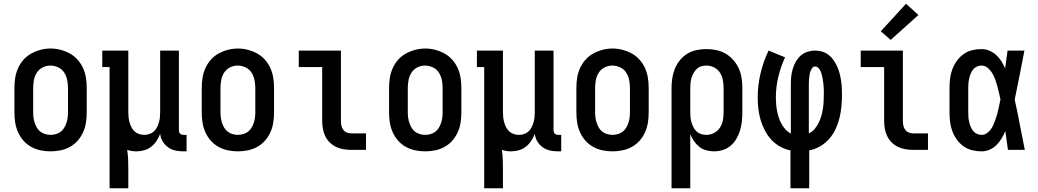

<svg xmlns="http://www.w3.org/2000/svg" viewBox="-20 -800 5540 1025"><path d="M250 8Q223 8 196.5 2.5Q170 -3 146.5 -16Q123 -29 105 -49.5Q87 -70 76 -95Q65 -120 61 -146.5Q57 -173 57 -200V-330Q57 -357 61 -383.5Q65 -410 76 -435Q87 -460 105 -480.5Q123 -501 146.5 -514Q170 -527 196.5 -534Q223 -541 250 -541Q277 -541 303.5 -534Q330 -527 353.5 -514Q377 -501 395 -480.5Q413 -460 424 -435Q435 -410 439 -383.5Q443 -357 443 -330V-200Q443 -173 439 -146.5Q435 -120 424 -95Q413 -70 395 -49.5Q377 -29 353.5 -16Q330 -3 303.5 2.5Q277 8 250 8ZM250 -80Q264 -80 278 -84Q292 -88 303.5 -96.5Q315 -105 322.5 -117.5Q330 -130 334.5 -143.5Q339 -157 341 -171.5Q343 -186 343 -200V-330Q343 -352 338.5 -373.5Q334 -395 322.5 -413Q311 -431 290.5 -440.5Q270 -450 249 -450Q227 -450 207.5 -440Q188 -430 176.5 -412Q165 -394 161 -372.5Q157 -351 157 -330V-200Q157 -186 159 -171.5Q161 -157 165.5 -143.5Q170 -130 177.5 -117.5Q185 -105 196.5 -96.5Q208 -88 222 -84Q236 -80 250 -80Z M565 205V-442H526V-530H665V-200Q665 -186 666.5 -172.5Q668 -159 672 -145.5Q676 -132 682.5 -119.5Q689 -107 699 -98Q709 -89 722.5 -84.5Q736 -80 750 -80Q764 -80 777.5 -84.5Q791 -89 801 -98Q811 -107 817.5 -119.5Q824 -132 828 -145.5Q832 -159 833.5 -172.5Q835 -186 835 -200V-530H935V-105Q935 -100 936.5 -95Q938 -90 941.5 -86.5Q945 -83 950 -81.5Q955 -80 960 -80H976V8H960Q938 8 916.5 3.5Q895 -1 877.5 -13.5Q860 -26 848.5 -45Q837 -64 835 -86Q828 -66 816 -48Q804 -30 787.5 -17Q771 -4 750.5 2Q730 8 709 8Q696 8 683.5 6Q671 4 659 0Q663 25 664 51Q665 77 665 102V205Z M1250 8Q1223 8 1196.5 2.5Q1170 -3 1146.5 -16Q1123 -29 1105 -49.5Q1087 -70 1076 -95Q1065 -120 1061 -146.5Q1057 -173 1057 -200V-330Q1057 -357 1061 -383.5Q1065 -410 1076 -435Q1087 -460 1105 -480.5Q1123 -501 1146.5 -514Q1170 -527 1196.5 -534Q1223 -541 1250 -541Q1277 -541 1303.5 -534Q1330 -527 1353.5 -514Q1377 -501 1395 -480.5Q1413 -460 1424 -435Q1435 -410 1439 -383.5Q1443 -357 1443 -330V-200Q1443 -173 1439 -146.5Q1435 -120 1424 -95Q1413 -70 1395 -49.5Q1377 -29 1353.5 -16Q1330 -3 1303.5 2.5Q1277 8 1250 8ZM1250 -80Q1264 -80 1278 -84Q1292 -88 1303.5 -96.5Q1315 -105 1322.5 -117.5Q1330 -130 1334.5 -143.5Q1339 -157 1341 -171.5Q1343 -186 1343 -200V-330Q1343 -352 1338.5 -373.5Q1334 -395 1322.5 -413Q1311 -431 1290.5 -440.5Q1270 -450 1249 -450Q1227 -450 1207.5 -440Q1188 -430 1176.5 -412Q1165 -394 1161 -372.5Q1157 -351 1157 -330V-200Q1157 -186 1159 -171.5Q1161 -157 1165.5 -143.5Q1170 -130 1177.5 -117.5Q1185 -105 1196.5 -96.5Q1208 -88 1222 -84Q1236 -80 1250 -80Z M1854 0Q1834 0 1813 -3.5Q1792 -7 1773.5 -16Q1755 -25 1740 -40Q1725 -55 1716 -74Q1707 -93 1703.5 -113.5Q1700 -134 1700 -155V-442H1575V-530H1800V-155Q1800 -142 1802.5 -130Q1805 -118 1812 -108Q1819 -98 1830.5 -93Q1842 -88 1854 -88H1934V0Z M2250 8Q2223 8 2196.5 2.5Q2170 -3 2146.5 -16Q2123 -29 2105 -49.5Q2087 -70 2076 -95Q2065 -120 2061 -146.5Q2057 -173 2057 -200V-330Q2057 -357 2061 -383.5Q2065 -410 2076 -435Q2087 -460 2105 -480.5Q2123 -501 2146.5 -514Q2170 -527 2196.5 -534Q2223 -541 2250 -541Q2277 -541 2303.5 -534Q2330 -527 2353.5 -514Q2377 -501 2395 -480.5Q2413 -460 2424 -435Q2435 -410 2439 -383.5Q2443 -357 2443 -330V-200Q2443 -173 2439 -146.5Q2435 -120 2424 -95Q2413 -70 2395 -49.5Q2377 -29 2353.5 -16Q2330 -3 2303.5 2.5Q2277 8 2250 8ZM2250 -80Q2264 -80 2278 -84Q2292 -88 2303.5 -96.5Q2315 -105 2322.5 -117.5Q2330 -130 2334.5 -143.5Q2339 -157 2341 -171.5Q2343 -186 2343 -200V-330Q2343 -352 2338.5 -373.5Q2334 -395 2322.5 -413Q2311 -431 2290.5 -440.5Q2270 -450 2249 -450Q2227 -450 2207.5 -440Q2188 -430 2176.5 -412Q2165 -394 2161 -372.5Q2157 -351 2157 -330V-200Q2157 -186 2159 -171.5Q2161 -157 2165.5 -143.5Q2170 -130 2177.5 -117.5Q2185 -105 2196.5 -96.5Q2208 -88 2222 -84Q2236 -80 2250 -80Z M2565 205V-442H2526V-530H2665V-200Q2665 -186 2666.5 -172.5Q2668 -159 2672 -145.5Q2676 -132 2682.5 -119.5Q2689 -107 2699 -98Q2709 -89 2722.5 -84.5Q2736 -80 2750 -80Q2764 -80 2777.5 -84.5Q2791 -89 2801 -98Q2811 -107 2817.5 -119.5Q2824 -132 2828 -145.5Q2832 -159 2833.5 -172.5Q2835 -186 2835 -200V-530H2935V-105Q2935 -100 2936.5 -95Q2938 -90 2941.5 -86.5Q2945 -83 2950 -81.5Q2955 -80 2960 -80H2976V8H2960Q2938 8 2916.5 3.5Q2895 -1 2877.5 -13.5Q2860 -26 2848.5 -45Q2837 -64 2835 -86Q2828 -66 2816 -48Q2804 -30 2787.5 -17Q2771 -4 2750.5 2Q2730 8 2709 8Q2696 8 2683.5 6Q2671 4 2659 0Q2663 25 2664 51Q2665 77 2665 102V205Z M3250 8Q3223 8 3196.5 2.5Q3170 -3 3146.5 -16Q3123 -29 3105 -49.5Q3087 -70 3076 -95Q3065 -120 3061 -146.5Q3057 -173 3057 -200V-330Q3057 -357 3061 -383.5Q3065 -410 3076 -435Q3087 -460 3105 -480.5Q3123 -501 3146.5 -514Q3170 -527 3196.5 -534Q3223 -541 3250 -541Q3277 -541 3303.5 -534Q3330 -527 3353.5 -514Q3377 -501 3395 -480.5Q3413 -460 3424 -435Q3435 -410 3439 -383.5Q3443 -357 3443 -330V-200Q3443 -173 3439 -146.5Q3435 -120 3424 -95Q3413 -70 3395 -49.5Q3377 -29 3353.5 -16Q3330 -3 3303.5 2.5Q3277 8 3250 8ZM3250 -80Q3264 -80 3278 -84Q3292 -88 3303.5 -96.5Q3315 -105 3322.5 -117.5Q3330 -130 3334.5 -143.5Q3339 -157 3341 -171.5Q3343 -186 3343 -200V-330Q3343 -352 3338.5 -373.5Q3334 -395 3322.5 -413Q3311 -431 3290.5 -440.5Q3270 -450 3249 -450Q3227 -450 3207.5 -440Q3188 -430 3176.5 -412Q3165 -394 3161 -372.5Q3157 -351 3157 -330V-200Q3157 -186 3159 -171.5Q3161 -157 3165.5 -143.5Q3170 -130 3177.5 -117.5Q3185 -105 3196.5 -96.5Q3208 -88 3222 -84Q3236 -80 3250 -80Z M3565 205V-330Q3565 -356 3569 -382.5Q3573 -409 3583 -433.5Q3593 -458 3610 -479Q3627 -500 3649.5 -513.5Q3672 -527 3698 -532.5Q3724 -538 3751 -538Q3778 -538 3804.5 -532.5Q3831 -527 3854 -513.5Q3877 -500 3895 -479.5Q3913 -459 3924 -434.5Q3935 -410 3939 -383.5Q3943 -357 3943 -330V-200Q3943 -176 3940.5 -152Q3938 -128 3931 -104.5Q3924 -81 3912 -60Q3900 -39 3881.5 -23Q3863 -7 3839.5 0.5Q3816 8 3792 8Q3771 8 3750.5 2.5Q3730 -3 3713.5 -16Q3697 -29 3685 -46.5Q3673 -64 3665 -84V205ZM3751 -80Q3772 -80 3791.5 -90Q3811 -100 3823 -118Q3835 -136 3839 -157.5Q3843 -179 3843 -200V-330Q3843 -351 3839 -372.5Q3835 -394 3823.5 -412Q3812 -430 3792.5 -440Q3773 -450 3751 -450Q3737 -450 3723.5 -446Q3710 -442 3700 -432.5Q3690 -423 3683 -410.5Q3676 -398 3672 -385Q3668 -372 3666.5 -358Q3665 -344 3665 -330V-200Q3665 -186 3666.5 -172Q3668 -158 3672 -145Q3676 -132 3682.5 -119.5Q3689 -107 3699.5 -97.5Q3710 -88 3723.5 -84Q3737 -80 3751 -80Z M4200 205V3Q4170 -3 4143.5 -18Q4117 -33 4097 -55Q4077 -77 4063 -104Q4049 -131 4040.5 -160Q4032 -189 4028.5 -219Q4025 -249 4025 -279Q4025 -344 4040 -407.5Q4055 -471 4083 -530L4171 -494Q4148 -444 4135 -389.5Q4122 -335 4122 -280Q4122 -261 4123.5 -243Q4125 -225 4128.5 -207.5Q4132 -190 4137.5 -172.5Q4143 -155 4152 -139Q4161 -123 4173 -109.5Q4185 -96 4202 -87V-350Q4202 -371 4204 -391.5Q4206 -412 4212 -432Q4218 -452 4228.5 -470.5Q4239 -489 4254.5 -503Q4270 -517 4290.5 -523.5Q4311 -530 4331 -530Q4351 -530 4369.5 -524.5Q4388 -519 4403.5 -507Q4419 -495 4430 -479Q4441 -463 4449 -445.5Q4457 -428 4462 -409Q4467 -390 4470 -371Q4473 -352 4474 -332.5Q4475 -313 4475 -294Q4475 -263 4472 -231.5Q4469 -200 4461.5 -169.5Q4454 -139 4440.5 -110.5Q4427 -82 4406.5 -58.5Q4386 -35 4358.5 -19Q4331 -3 4300 3V205ZM4298 -88Q4316 -96 4329 -111.5Q4342 -127 4350.5 -144.5Q4359 -162 4364.5 -180.5Q4370 -199 4373 -218.5Q4376 -238 4377 -257.5Q4378 -277 4378 -296Q4378 -307 4378 -317Q4378 -327 4377 -337.5Q4376 -348 4375 -358.5Q4374 -369 4372 -379Q4370 -389 4367.5 -399.5Q4365 -410 4361 -419.5Q4357 -429 4349.5 -437Q4342 -445 4331 -445Q4322 -445 4316.5 -437.5Q4311 -430 4307.5 -421.5Q4304 -413 4302.5 -404Q4301 -395 4300 -386Q4299 -377 4298.5 -368Q4298 -359 4298 -350Z M4854 0Q4834 0 4813 -3.5Q4792 -7 4773.5 -16Q4755 -25 4740 -40Q4725 -55 4716 -74Q4707 -93 4703.5 -113.5Q4700 -134 4700 -155V-442H4575V-530H4800V-155Q4800 -142 4802.5 -130Q4805 -118 4812 -108Q4819 -98 4830.5 -93Q4842 -88 4854 -88H4934V0ZM4735 -587 4682 -633 4817 -780 4883 -720Z M5220 8Q5195 8 5170 2Q5145 -4 5124 -19Q5103 -34 5088 -55Q5073 -76 5064 -100Q5055 -124 5052 -149.5Q5049 -175 5049 -200V-330Q5049 -355 5052 -380.5Q5055 -406 5064 -430Q5073 -454 5088 -475Q5103 -496 5124 -511Q5145 -526 5170 -532Q5195 -538 5220 -538Q5242 -538 5262 -529.5Q5282 -521 5298 -506.5Q5314 -492 5325.5 -473.5Q5337 -455 5346 -435Q5349 -459 5352.5 -482.5Q5356 -506 5359 -530H5449Q5436 -465 5423.5 -399.5Q5411 -334 5397 -268Q5412 -202 5424.5 -134.5Q5437 -67 5451 0H5361Q5358 -25 5354 -50Q5350 -75 5347 -100Q5338 -79 5326.5 -60Q5315 -41 5299.5 -25.5Q5284 -10 5263 -1Q5242 8 5220 8ZM5220 -80Q5235 -80 5247 -88Q5259 -96 5268 -107.5Q5277 -119 5282.5 -132Q5288 -145 5293 -158.5Q5298 -172 5302 -185.5Q5306 -199 5309 -213Q5312 -227 5315 -241Q5318 -255 5321 -269Q5317 -287 5313 -305Q5309 -323 5304 -341Q5299 -359 5293 -376Q5287 -393 5277.5 -409Q5268 -425 5253.5 -437.5Q5239 -450 5220 -450Q5207 -450 5195 -444.5Q5183 -439 5175 -429Q5167 -419 5162 -406.5Q5157 -394 5154 -381.5Q5151 -369 5150 -356Q5149 -343 5149 -330V-200Q5149 -187 5150 -174Q5151 -161 5154 -148.5Q5157 -136 5162 -123.5Q5167 -111 5175 -101Q5183 -91 5195 -85.5Q5207 -80 5220 -80Z"/></svg>

Font: Iosevka Slab Semibold
Style: Regular
Weight: 600
Monospace: yes
Designer: Belleve Invis
Foundry: Belleve Invis
Version: Version 11.1.1; ttfautohint (v1.8.3)